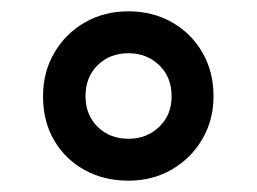

<svg xmlns="http://www.w3.org/2000/svg" viewBox="-20 -641 453 339"><path d="M357 -471Q357 -429 337 -395Q317 -361 283 -341.5Q249 -322 207 -322Q164 -322 130 -340.5Q96 -359 76 -392.5Q56 -426 56 -471Q56 -514 76 -548Q96 -582 130 -601.5Q164 -621 207 -621Q249 -621 283 -602Q317 -583 337 -549Q357 -515 357 -471ZM207 -396Q239 -396 261 -417Q283 -438 283 -471Q283 -505 261 -526Q239 -547 207 -547Q174 -547 152.5 -526Q131 -505 131 -471Q131 -438 152.5 -417Q174 -396 207 -396Z"/></svg>

Font: Noto Sans Syriac Eastern SemiBold
Style: Regular
Weight: 600
Designer: Patrick Giasson and the Monotype Design Team
Foundry: Monotype Imaging Inc.
Version: Version 3.001